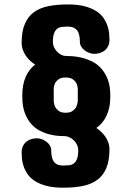

<svg xmlns="http://www.w3.org/2000/svg" viewBox="-20 -748 607 888"><path d="M490.2 -301.8Q490.2 -273.4 485.4 -251Q480.5 -228.5 471.7 -210.7Q462.9 -192.9 451.2 -179.4Q439.5 -166 425.8 -156.2Q438 -147.9 449.2 -137.2Q460.4 -126.5 468.5 -114Q476.6 -101.6 481.4 -87.4Q486.3 -73.2 486.3 -58.6Q486.3 -5.4 471.9 29.1Q457.5 63.5 430.2 83.7Q402.8 104 363 112.1Q323.2 120.1 272.5 120.1Q226.1 120.1 193.8 111.3Q161.6 102.5 140.1 88.4Q118.7 74.2 106.7 56.2Q94.7 38.1 88.9 20Q83 2 81.5 -14.6Q80.1 -31.2 80.1 -43Q80.1 -60.1 86.2 -72.5Q92.3 -85 102.3 -93Q112.3 -101.1 125 -104.7Q137.7 -108.4 150.4 -108.4Q162.6 -108.4 174.3 -103.8Q186 -99.1 195.6 -91.8Q205.1 -84.5 210.9 -74.7Q216.8 -64.9 216.8 -54.7Q216.8 -34.7 220.2 -20.8Q223.6 -6.8 230.7 1.7Q237.8 10.3 248 13.9Q258.3 17.6 272.5 17.6Q286.1 17.6 298.6 16.4Q311 15.1 320.6 8.5Q330.1 2 335.9 -12.5Q341.8 -26.9 341.8 -52.7Q341.8 -66.4 336.2 -78.1Q330.6 -89.8 322 -98.4Q313.5 -106.9 303 -112.1Q292.5 -117.2 283.2 -118.2Q271.5 -118.2 252.2 -119.4Q232.9 -120.6 210.7 -126Q188.5 -131.3 165.8 -142.6Q143.1 -153.8 124.8 -174.3Q106.4 -194.8 94.7 -225.8Q83 -256.8 83 -301.8V-305.7Q83 -333 87.4 -355.2Q91.8 -377.4 99.9 -395Q107.9 -412.6 118.9 -426Q129.9 -439.5 142.6 -449.2Q129.9 -457 118.4 -468Q106.9 -479 98.4 -491.9Q89.8 -504.9 85 -519.3Q80.1 -533.7 80.1 -548.8Q80.1 -602.1 94.5 -636.5Q108.9 -670.9 136.2 -691.2Q163.6 -711.4 203.4 -719.5Q243.2 -727.5 293.9 -727.5Q340.3 -727.5 372.6 -718.8Q404.8 -710 426.3 -695.8Q447.8 -681.6 459.7 -663.6Q471.7 -645.5 477.5 -627.4Q483.4 -609.4 484.9 -592.8Q486.3 -576.2 486.3 -564.5Q486.3 -547.4 480.2 -534.9Q474.1 -522.5 464.1 -514.4Q454.1 -506.3 441.4 -502.7Q428.7 -499 416 -499Q403.8 -499 392.1 -503.7Q380.4 -508.3 370.8 -515.6Q361.3 -522.9 355.5 -532.7Q349.6 -542.5 349.6 -552.7Q349.6 -592.8 335.7 -608.9Q321.8 -625 293.9 -625Q280.3 -625 267.8 -623.8Q255.4 -622.6 245.8 -616Q236.3 -609.4 230.5 -595Q224.6 -580.6 224.6 -554.7Q224.6 -540 230.7 -528.1Q236.8 -516.1 245.6 -507.3Q254.4 -498.5 264.6 -493.9Q274.9 -489.3 283.2 -489.3Q294.4 -489.3 314.2 -488Q334 -486.8 356.9 -481.4Q379.9 -476.1 403.6 -464.8Q427.2 -453.6 446.5 -433.1Q465.8 -412.6 478 -381.6Q490.2 -350.6 490.2 -305.7ZM339.8 -339.8Q338.4 -353.5 332.5 -364.7Q327.1 -374 315.9 -381.8Q304.7 -389.6 283.2 -389.6Q262.7 -389.6 251.7 -381.8Q240.7 -374 235.4 -364.7Q229.5 -353.5 228.5 -339.8V-280.3Q229.5 -265.1 235.4 -253.4Q240.7 -243.2 251.7 -234.9Q262.7 -226.6 283.2 -226.6Q304.7 -226.6 315.9 -234.9Q327.1 -243.2 332.5 -253.4Q338.4 -265.1 339.8 -280.3Z"/></svg>

Font: Concert One
Style: Regular
Weight: 400
Version: Version 1.003